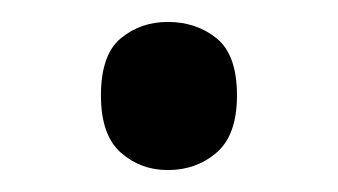

<svg xmlns="http://www.w3.org/2000/svg" viewBox="-20 -141 308 175"><path d="M72 -54Q72 -91 90 -106Q108 -121 133 -121Q159 -121 177.5 -106Q196 -91 196 -54Q196 -18 177.5 -2Q159 14 133 14Q108 14 90 -2Q72 -18 72 -54Z"/></svg>

Font: bangla25
Style: Book
Weight: 400
Designer: Jelle Bosma - Monotype Design Team
Foundry: Monotype Imaging Inc.
Version: Version 2.003